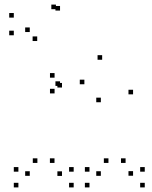

<svg xmlns="http://www.w3.org/2000/svg" viewBox="-20 -806 660 836"><path d="M610.3 10V-10H590.3V10ZM610.3 -58.5V-78.5H590.3V-58.5ZM526.8 -96.6V-116.6H506.8V-96.6ZM559.4 -40.8V-60.8H539.4V-40.8ZM559.4 -395.2V-415.2H539.4V-395.2ZM424.8 -545.8V-565.8H404.8V-545.8ZM217.6 -467.8V-487.8H197.6V-467.8ZM217.6 -399.3V-419.3H197.6V-399.3ZM347.4 -439.1V-459.1H327.4V-439.1ZM419.1 -360.8V-380.8H399.1V-360.8ZM419.1 -40.4V-60.4H399.1V-40.4ZM452.2 -96.6V-116.6H432.2V-96.6ZM369.6 -58.5V-78.5H349.6V-58.5ZM369.6 10V-10H349.6V10ZM300.8 10V-10H280.8V10ZM300.8 -58.5V-78.5H280.8V-58.5ZM217.3 -96.6V-116.6H197.3V-96.6ZM249.9 -40V-60H229.9V-40ZM249.9 -424.9V-444.9H229.9V-424.9ZM241.4 -431.9V-451.9H221.4V-431.9ZM241.4 -760V-780H221.4V-760ZM223.5 -766V-786H203.5V-766ZM40.1 -729.3V-749.3H20.1V-729.3ZM40.1 -652.4V-672.4H20.1V-652.4ZM142 -627.4V-647.4H122V-627.4ZM109.6 -666.5V-686.5H89.6V-666.5ZM109.6 -40.4V-60.4H89.6V-40.4ZM142.8 -96.6V-116.6H122.8V-96.6ZM60.1 -58.5V-78.5H40.1V-58.5ZM60.1 10V-10H40.1V10Z"/></svg>

Font: Monaspace Xenon Dots Var
Style: Regular
Weight: 400
Designer: Riley Cran and the Lettermatic Team
Version: Version 1.100 (Monaspace Xenon Dots)